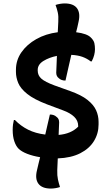

<svg xmlns="http://www.w3.org/2000/svg" viewBox="-20 -905 640 1120"><path d="M271 -237Q296 -237 310 -223Q325 -213 325 -191Q324 -156 322 -118Q394 -124 436 -166V-171Q436 -201 413 -223.5Q390 -246 346 -262L255 -296Q179 -325 139.5 -356.5Q100 -388 86.5 -420.5Q73 -453 73 -485V-498Q73 -554 105 -600Q137 -646 192 -677Q247 -708 317 -717Q318 -732 318.5 -747.5Q319 -763 320 -778Q322 -810 317 -832.5Q312 -855 304 -876Q315 -880 330 -882.5Q345 -885 357 -885Q409 -885 429.5 -856.5Q450 -828 438 -777Q435 -762 431.5 -747Q428 -732 424 -717Q489 -709 511 -685Q527 -669 530.5 -653Q534 -637 534 -618Q534 -602 529.5 -584Q525 -566 515 -547H509Q487 -564 460.5 -573.5Q434 -583 396 -585Q387 -546 378.5 -508.5Q370 -471 362 -435Q337 -435 323 -449Q308 -460 308 -481Q309 -504 310 -528.5Q311 -553 312 -579Q267 -570 233.5 -549.5Q200 -529 200 -497V-493Q200 -465 221.5 -446Q243 -427 297 -407L389 -374Q454 -351 490 -322.5Q526 -294 540.5 -262Q555 -230 555 -194V-179Q555 -126 528 -82Q501 -38 448 -11Q395 16 317 19Q315 55 314 88Q313 119 318 142Q323 165 330 186Q319 190 304 192.5Q289 195 277 195Q225 195 204 166.5Q183 138 196 87Q200 69 204.5 50.5Q209 32 214 12Q171 5 138 -8Q105 -21 88 -38Q73 -53 63.5 -81Q54 -109 54 -147Q54 -165 56 -179.5Q58 -194 61 -205H67Q101 -170 144 -148.5Q187 -127 244 -120Q251 -150 257.5 -179Q264 -208 271 -237Z"/></svg>

Font: Recursive Mn Csl St
Style: Bold
Weight: 700
Monospace: yes
Version: Version 1.079;hotconv 1.0.112;makeotfexe 2.5.65598; ttfautoh